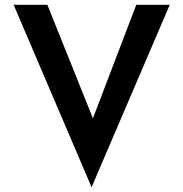

<svg xmlns="http://www.w3.org/2000/svg" viewBox="-20 -749 767 803"><path d="M178 -729 406 -161 338 -174 550 -729H690L363 34L37 -729Z"/></svg>

Font: Reem Kufi Fun Medium
Style: Regular
Weight: 500
Designer: Khaled Hosny
Version: Version 1.005